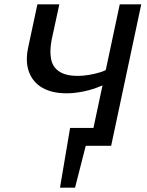

<svg xmlns="http://www.w3.org/2000/svg" viewBox="-20 -678 684 893"><path d="M259 195 306 -83H400L329 195ZM329 0 306 -83H432L415 0ZM397 0 537 -658H637L497 0ZM290 -244Q222 -244 177.5 -269.5Q133 -295 115 -343Q97 -391 111 -457L154 -658H256L220 -492Q210 -439 218 -401.5Q226 -364 257 -344.5Q288 -325 341 -325Q365 -325 393 -329.5Q421 -334 446.5 -342Q472 -350 486 -361L523 -322Q494 -297 453.5 -279.5Q413 -262 370 -253Q327 -244 290 -244Z"/></svg>

Font: Ysabeau Infant SemiBold
Style: Italic
Weight: 600
Italic angle: -12°
Designer: Christian Thalmann (Catharsis Fonts)
Version: Version 2.002; featfreeze: ss01,ss02,lnum